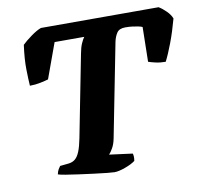

<svg xmlns="http://www.w3.org/2000/svg" viewBox="-78 -788 924 873"><g transform="rotate(-10 383.5 -352.0)"><path d="M382 0Q375 0 349 -2.5Q323 -5 289 -9.5Q255 -14 220.5 -18.5Q186 -23 160 -27.5Q134 -32 126 -35Q129 -49 134 -57.5Q139 -66 143 -71L182 -75Q201 -77 213.5 -87.5Q226 -98 235 -120.5Q244 -143 251 -179L325 -557Q330 -585 338 -603Q346 -621 353 -630H216L157 -468Q144 -464 120 -459Q96 -454 71 -454Q69 -481 68 -529Q67 -577 76 -642Q91 -657 118.5 -677Q146 -697 166 -704H709Q726 -694 743 -677Q760 -660 767 -642Q751 -583 732.5 -534Q714 -485 698 -454Q673 -454 651.5 -459Q630 -464 619 -468L622 -628Q616 -631 604.5 -633.5Q593 -636 578 -638Q563 -640 544 -640Q516 -640 505 -623.5Q494 -607 489 -584L404 -151Q399 -126 389 -108.5Q379 -91 371 -83L478 -69Q480 -64 480.5 -55Q481 -46 479 -35Q462 -22 431.5 -11Q401 0 382 0Z"/></g></svg>

Font: Texturina 12pt Black
Style: Italic
Weight: 900
Italic angle: -11°
Designer: Guillermo Torres Carreño
Foundry: Omnibus-Type
Version: Version 1.002